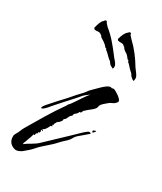

<svg xmlns="http://www.w3.org/2000/svg" viewBox="-161 -589 565 670"><g transform="rotate(30 121.5 -254.5)"><path d="M10 21Q-16 11 -13 -19L-9 -27Q-4 -35 -1 -43Q2 -51 6 -58Q27 -94 48.5 -129.5Q70 -165 94 -199Q95 -200 95.5 -201.5Q96 -203 97 -203V-205Q102 -209 111 -222.5Q120 -236 130.5 -251.5Q141 -267 148 -275Q141 -270 133.5 -264Q126 -258 120 -250Q117 -246 105.5 -233.5Q94 -221 80 -205.5Q66 -190 55 -177.5Q44 -165 41 -161Q29 -148 24 -148Q22 -148 22 -150Q22 -154 29 -163L61 -199Q68 -207 74.5 -213.5Q81 -220 87 -227Q92 -232 96.5 -238Q101 -244 106 -249L122 -266Q127 -271 131.5 -277.5Q136 -284 141 -289Q171 -320 183 -328Q195 -336 202 -331Q204 -333 207 -333Q210 -333 213 -331.5Q216 -330 218 -329Q222 -327 230 -321.5Q238 -316 243 -309.5Q248 -303 242 -297Q236 -290 228 -287Q220 -284 213 -277Q208 -273 202.5 -268Q197 -263 194 -257L193 -256Q194 -245 179 -233.5Q164 -222 156 -214Q153 -211 151 -204H150L145 -203Q143 -196 136.5 -191.5Q130 -187 130 -179Q124 -177 119.5 -166Q115 -155 110 -155V-152Q110 -147 104 -140.5Q98 -134 94 -134Q94 -133 94 -131Q94 -129 93 -129Q89 -126 89 -118H86V-117L88 -112L82 -111Q81 -107 75 -97.5Q69 -88 64 -88V-87H63L68 -82H67V-81H66Q62 -83 60 -83V-82Q62 -78 62 -76Q62 -70 55 -70Q55 -69 55 -69L57 -67V-66Q50 -65 50 -55H48L46 -56Q44 -49 41.5 -41.5Q39 -34 36 -27Q35 -22 32.5 -17.5Q30 -13 30 -7H31V-8Q42 -16 57 -24.5Q72 -33 82 -43L160 -117L190 -146Q192 -148 198 -153Q204 -158 208 -160Q210 -161 214 -159.5Q218 -158 216 -156L188 -132Q175 -122 170 -112Q165 -102 152 -91Q143 -83 135 -74Q127 -65 118 -57L91 -33Q82 -25 73.5 -15Q65 -5 55 3L42 14Q38 17 31.5 20Q25 23 19 23Q16 23 10 21ZM220 -164Q218 -164 218 -168Q218 -172 220 -172Q222 -172 224.5 -173.5Q227 -175 228 -175Q229 -175 229 -174Q229 -172 225.5 -168Q222 -164 220 -164ZM253 -391Q252 -391 252 -392Q250 -394 248 -394.5Q246 -395 244 -398Q240 -400 237 -406Q234 -412 229 -415Q229 -415 228.5 -415Q228 -415 228 -416Q224 -419 216 -428.5Q208 -438 204 -439Q204 -439 204.5 -440Q205 -441 204 -442L205 -443Q199 -445 196 -449.5Q193 -454 189 -458Q185 -462 181 -464Q177 -466 173 -470Q170 -472 168.5 -475.5Q167 -479 163 -480Q160 -484 156.5 -484.5Q153 -485 149 -485Q141 -485 138 -486Q135 -487 134.5 -491Q134 -495 135 -494Q135 -494 138 -503.5Q141 -513 148 -523Q151 -525 155 -529.5Q159 -534 163 -531Q165 -530 164.5 -528.5Q164 -527 165 -525L175 -514Q194 -496 209 -476.5Q224 -457 237 -435Q242 -428 247.5 -421Q253 -414 256 -406V-400Q256 -394 254.5 -392.5Q253 -391 253 -391ZM169 -392Q168 -392 168 -393Q166 -395 163.5 -395.5Q161 -396 159 -398Q155 -400 151.5 -406Q148 -412 143 -414Q143 -414 142.5 -414Q142 -414 142 -415Q138 -418 129.5 -427Q121 -436 117 -437Q117 -437 117 -438Q117 -439 116 -440L117 -441Q111 -442 108 -446.5Q105 -451 100 -454Q96 -458 92 -460Q88 -462 84 -465Q80 -467 78.5 -470.5Q77 -474 73 -475Q67 -480 60 -478.5Q53 -477 47 -479Q44 -480 43.5 -484Q43 -488 44 -487Q44 -487 46.5 -496.5Q49 -506 55 -516Q58 -518 61.5 -523Q65 -528 69 -525Q71 -524 71 -523Q71 -522 72 -520L82 -509Q102 -493 118.5 -474Q135 -455 150 -435Q155 -428 161 -421.5Q167 -415 171 -407Q172 -404 172 -400Q172 -395 170.5 -393.5Q169 -392 169 -392Z"/></g></svg>

Font: Cherish
Style: Regular
Weight: 400
Designer: Robert E. Leuschke
Foundry: Robert E. Leuschke
Version: Version 1.005